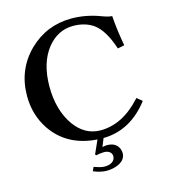

<svg xmlns="http://www.w3.org/2000/svg" viewBox="-122 -754 910 1036"><g transform="rotate(-15 333.0 -236.5)"><path d="M357.9 84Q331.5 84.5 313 89.8L307.1 84L340.8 8.8Q173.8 -2.4 89.4 -127Q34.2 -210.4 34.2 -314.9Q34.2 -462.4 135.3 -562Q233.9 -657.7 372.1 -658.2Q454.1 -658.2 533.7 -627.9Q570.8 -613.8 589.8 -613.8Q595.2 -535.6 611.8 -444.8L574.2 -437Q538.1 -546.9 483.4 -585.4Q438 -616.7 372.1 -617.2Q286.1 -617.2 227.1 -544.4Q164.6 -465.8 164.1 -334Q164.1 -201.7 225.6 -114.3Q282.7 -34.7 370.1 -34.2Q493.7 -34.2 597.2 -148.4Q599.6 -151.4 601.1 -152.8L630.9 -128.9Q526.4 7.8 374.5 9.8L356 55.2Q368.7 52.2 381.8 51.8Q431.2 51.8 447.8 89.4Q452.6 101.6 453.1 113.8Q453.1 158.2 398.4 176.8Q374 184.6 346.2 185.1Q310.1 184.6 272 168L282.2 146Q319.8 160.2 339.8 160.2Q383.3 160.2 396.5 133.8Q399.4 126.5 399.9 119.1Q399.9 93.8 372.1 85.9Q364.7 84 357.9 84Z"/></g></svg>

Font: Linux Libertine O
Style: Semibold
Weight: 700
Designer: Philipp H. Poll
Foundry: Philipp H. Poll
Version: Version 5.0.0